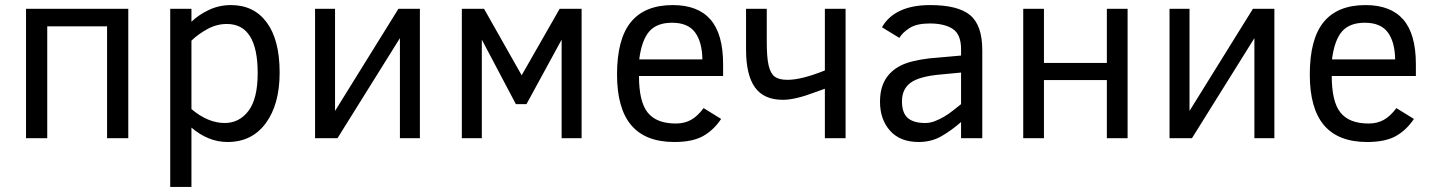

<svg xmlns="http://www.w3.org/2000/svg" viewBox="-20 -547 5675 760"><path d="M403.8 0V-442.9H167V0H83V-512.2H487.8V0Z M1086.9 -259.8Q1086.9 -133.8 1032 -59.3Q977.1 15.1 880.9 15.1Q804.2 15.1 737.8 -42V192.9H653.8V-512.2H737.8V-460.9Q766.6 -488.8 807.1 -507.8Q847.7 -526.9 894 -526.9Q985.4 -526.9 1036.1 -457.8Q1086.9 -388.7 1086.9 -259.8ZM1000 -257.8Q1000 -452.1 877.9 -452.1Q837.9 -452.1 801.3 -432.1Q764.6 -412.1 737.8 -386.2V-115.2Q803.2 -60.1 869.6 -60.1Q926.8 -60.1 963.4 -107.9Q1000 -155.8 1000 -257.8Z M1315.9 0H1227.1V-512.2H1306.2V-107.9L1557.1 -512.2H1642.1V0H1563V-396Z M2282.2 0H2203.1V-390.1L2064 -134.8H2022L1887.2 -390.1V0H1808.1V-512.2H1896L2044.9 -249L2195.3 -512.2H2282.2Z M2509.3 -246.1Q2509.3 -144.5 2543.9 -101.3Q2578.6 -58.1 2655.3 -58.1Q2689.5 -58.1 2715.3 -72.5Q2741.2 -86.9 2765.1 -119.1L2834.5 -76.2Q2805.2 -32.2 2763.2 -8.5Q2721.2 15.1 2649.4 15.1Q2535.2 15.1 2478.8 -51.3Q2422.4 -117.7 2422.4 -252Q2422.4 -392.6 2477.3 -459.7Q2532.2 -526.9 2643.1 -526.9Q2742.7 -526.9 2792.5 -469.5Q2842.3 -412.1 2842.3 -293V-246.1ZM2760.3 -312Q2759.3 -380.9 2731.2 -418.9Q2703.1 -457 2640.1 -457Q2580.1 -457 2550 -422.6Q2520 -388.2 2510.3 -312Z M2933.1 -512.2H3015.1V-380.9Q3015.1 -319.3 3022.5 -287.8Q3029.8 -256.3 3046.6 -243.7Q3063.5 -231 3097.2 -231Q3152.3 -231 3245.1 -268.1V-512.2H3327.1V0H3245.1V-195.8L3204.6 -181.2Q3127 -151.9 3079.1 -151.9Q3003.4 -151.9 2968.3 -201.2Q2933.1 -250.5 2933.1 -351.1Z M3784.2 0V-64Q3745.1 -29.8 3705.6 -7.3Q3666 15.1 3616.2 15.1Q3543 15.1 3503.2 -29.5Q3463.4 -74.2 3463.4 -144Q3463.4 -196.8 3484.1 -231.7Q3504.9 -266.6 3544.2 -286.9Q3583.5 -307.1 3658.2 -315.9L3784.2 -327.1V-352.1Q3784.2 -411.1 3751.2 -432.6Q3718.3 -454.1 3660.2 -454.1Q3608.4 -454.1 3580.3 -436Q3552.2 -418 3540 -397L3471.2 -439Q3494.6 -481.4 3542.7 -504.2Q3590.8 -526.9 3662.1 -526.9Q3772.5 -526.9 3820.3 -486.8Q3868.2 -446.8 3868.2 -348.1V0ZM3784.2 -259.8 3702.1 -252Q3618.7 -244.6 3584.5 -219.5Q3550.3 -194.3 3550.3 -146Q3550.3 -100.1 3573.2 -80.1Q3596.2 -60.1 3642.1 -60.1Q3661.1 -60.1 3679.7 -67.1Q3698.2 -74.2 3716.3 -84.7Q3734.4 -95.2 3751.2 -108.6Q3768.1 -122.1 3784.2 -134.8Z M4443.4 0H4361.3V-230H4112.3V0H4030.3V-512.2H4112.3V-297.9H4361.3V-512.2H4443.4Z M4698.2 0H4609.4V-512.2H4688.5V-107.9L4939.5 -512.2H5024.4V0H4945.3V-396Z M5251.5 -246.1Q5251.5 -144.5 5286.1 -101.3Q5320.8 -58.1 5397.5 -58.1Q5431.6 -58.1 5457.5 -72.5Q5483.4 -86.9 5507.3 -119.1L5576.7 -76.2Q5547.4 -32.2 5505.4 -8.5Q5463.4 15.1 5391.6 15.1Q5277.3 15.1 5220.9 -51.3Q5164.6 -117.7 5164.6 -252Q5164.6 -392.6 5219.5 -459.7Q5274.4 -526.9 5385.3 -526.9Q5484.9 -526.9 5534.7 -469.5Q5584.5 -412.1 5584.5 -293V-246.1ZM5502.4 -312Q5501.5 -380.9 5473.4 -418.9Q5445.3 -457 5382.3 -457Q5322.3 -457 5292.2 -422.6Q5262.2 -388.2 5252.4 -312Z"/></svg>

Font: ClearSansRegular
Style: Regular
Weight: 400
Foundry: Intel Corporation
Version: Version 1.00